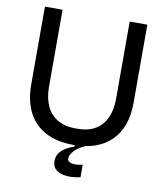

<svg xmlns="http://www.w3.org/2000/svg" viewBox="-91 -734 842 986"><g transform="rotate(10 330.0 -241.0)"><path d="M395 171Q375 176 350 177.5Q325 179 302 173.5Q279 168 264 153.5Q249 139 249 112Q249 84 264.5 66Q280 48 301 37Q322 26 337 22V6L393 3V9Q357 24 336.5 46Q316 68 316 86Q316 98 324.5 103.5Q333 109 345.5 110.5Q358 112 371.5 110Q385 108 395 106ZM330 14Q278 14 236 2.5Q194 -9 161.5 -31.5Q129 -54 107.5 -86Q86 -118 74.5 -160Q63 -202 63 -252V-660H155V-258Q155 -201 174 -159Q193 -117 231.5 -94Q270 -71 330 -71Q392 -71 430 -94Q468 -117 486.5 -159Q505 -201 505 -258V-660H597V-252Q597 -124 527 -55Q457 14 330 14Z"/></g></svg>

Font: Bricolage Grotesque 60pt
Style: Regular
Weight: 400
Version: Version 1.001;gftools[0.9.33.dev8+g029e19f]